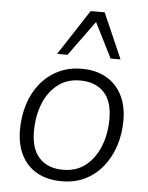

<svg xmlns="http://www.w3.org/2000/svg" viewBox="-54 -795 654 847"><g transform="rotate(5 273.5 -371.5)"><path d="M250 8Q188 8 142.5 -17Q97 -42 72.5 -89.5Q48 -137 48 -203Q48 -262 64.5 -315Q81 -368 113.5 -408Q146 -448 192 -471Q238 -494 297 -494Q359 -494 404.5 -468.5Q450 -443 474.5 -395.5Q499 -348 499 -283Q499 -223 482 -170.5Q465 -118 432.5 -77.5Q400 -37 354.5 -14.5Q309 8 250 8ZM252 -43Q312 -43 353 -76Q394 -109 415.5 -164Q437 -219 437 -285Q437 -363 399 -402.5Q361 -442 294 -442Q235 -442 193.5 -409Q152 -376 131 -321.5Q110 -267 110 -200Q110 -123 147.5 -83Q185 -43 252 -43ZM182 -550 313 -751H375L463 -550H419L341 -705L228 -550Z"/></g></svg>

Font: Nunito Sans 12pt ExtraLight 12pt Light
Style: Italic
Weight: 300
Italic angle: -9°
Version: Version 3.101;gftools[0.9.27]